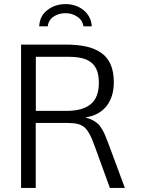

<svg xmlns="http://www.w3.org/2000/svg" viewBox="-20 -932 707 952"><path d="M174.3 -801.3Q177.2 -854 215.3 -882.3Q253.4 -911.6 304.2 -911.6Q327.6 -912.1 350.6 -905Q373.5 -897.9 391.8 -883.8Q410.2 -869.6 421.9 -848.9Q433.6 -828.1 435.1 -801.3H393.6Q389.2 -832 363.3 -849.1Q337.4 -866.7 304.2 -866.7Q271.5 -866.7 245.6 -849.6Q220.2 -832.5 216.8 -801.3ZM157.7 -382.3H310.5Q390.1 -382.3 430.2 -415.8Q470.2 -449.2 470.2 -521Q470.2 -556.6 461.2 -581.3Q452.1 -606 433.3 -621.3Q414.6 -636.7 386 -643.6Q357.4 -650.4 318.4 -650.4H305.2H157.7ZM84.5 0V-710.9H304.2Q363.3 -710.9 406 -701.7Q448.7 -692.4 480.5 -670.9Q544.4 -627.9 544.4 -523.9Q544.4 -488.8 535.4 -459Q526.4 -429.2 508.5 -406.5Q490.7 -383.8 464.1 -369.1Q437.5 -354.5 402.3 -349.6Q423.3 -344.7 438.7 -336.7Q454.1 -328.6 464.8 -318.8Q476.6 -308.6 485.8 -291.5Q491.2 -282.7 495.4 -274.2Q499.5 -265.6 502.9 -257.3L520.5 -212.4L599.1 0H524.9L450.7 -204.1Q445.8 -216.8 441.9 -227.3Q438 -237.8 434.6 -245.6Q427.7 -261.2 418.9 -275.9Q410.2 -290.5 401.4 -298.3Q387.2 -311.5 367.4 -316.9Q347.7 -322.3 315.4 -322.3H157.2V0Z"/></svg>

Font: Ride Light
Style: Regular
Weight: 300
Version: Version 3.000